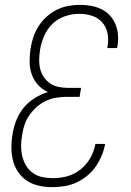

<svg xmlns="http://www.w3.org/2000/svg" viewBox="-20 -763 540 791"><path d="M195 8Q167 8 140 2Q113 -4 91.5 -18Q70 -32 55 -54Q40 -76 33.5 -101.5Q27 -127 27 -155Q27 -183 32 -211Q36 -239 47 -267Q58 -295 77 -318.5Q96 -342 122.5 -358.5Q149 -375 177 -384Q153 -395 136 -414Q119 -433 110.5 -457.5Q102 -482 102 -509.5Q102 -537 106 -564Q110 -588 118 -611.5Q126 -635 139.5 -656Q153 -677 172.5 -694.5Q192 -712 214.5 -723Q237 -734 261 -738.5Q285 -743 309 -743Q333 -743 355 -739Q377 -735 397 -725.5Q417 -716 432 -700Q447 -684 455.5 -663.5Q464 -643 466 -620Q468 -597 464 -573L462 -565H422L423 -572Q428 -599 423 -625.5Q418 -652 401 -671Q384 -690 359 -698Q334 -706 306 -706Q277 -706 247.5 -696Q218 -686 196 -664.5Q174 -643 162 -615Q150 -587 145 -558Q142 -538 141.5 -518Q141 -498 145.5 -479.5Q150 -461 160.5 -445.5Q171 -430 186.5 -419.5Q202 -409 221 -405Q240 -401 260 -401H314L308 -364H254Q233 -364 211.5 -360.5Q190 -357 169.5 -347.5Q149 -338 131.5 -322.5Q114 -307 101 -288.5Q88 -270 81 -248.5Q74 -227 71 -206Q67 -184 67 -161.5Q67 -139 72 -118.5Q77 -98 88 -80Q99 -62 116 -50Q133 -38 154.5 -33.5Q176 -29 199 -29Q228 -29 257.5 -37Q287 -45 312 -65Q337 -85 352.5 -113Q368 -141 373 -170H413Q409 -146 399 -122Q389 -98 374 -76.5Q359 -55 338 -38Q317 -21 293.5 -10.5Q270 0 244.5 4Q219 8 195 8Z"/></svg>

Font: Iosevka Extralight Oblique
Style: Regular
Weight: 200
Italic angle: -9°
Monospace: yes
Designer: Belleve Invis
Foundry: Belleve Invis
Version: Version 32.5.0; ttfautohint (v1.8.4)